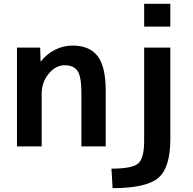

<svg xmlns="http://www.w3.org/2000/svg" viewBox="-20 -770 1015 1010"><path d="M69.3 0V-519.5H191.4L193.4 -447.3H195.3Q225.6 -486.3 269.5 -508.3Q313.5 -530.3 361.3 -530.3Q451.2 -530.3 493.7 -474.6Q536.1 -418.9 536.1 -293V0H408.2V-280.3Q408.2 -366.2 388.2 -396.5Q368.2 -426.8 320.3 -426.8Q272.5 -426.8 235.8 -381.8Q199.2 -336.9 199.2 -277.3V0ZM566.4 117.2Q674.8 117.2 706.5 90.3Q738.3 63.5 738.3 -28.3V-519.5H876V-37.1Q876 112.3 812.5 166Q749 219.7 572.3 219.7ZM738.3 -629.9V-750H876V-629.9Z"/></svg>

Font: GenEi M Gothic v2 Bold
Style: Regular
Weight: 700
Version: Version 2.0